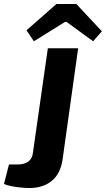

<svg xmlns="http://www.w3.org/2000/svg" viewBox="-36 -932 531 963"><path d="M356 -690 278 -133Q268 -62 224.5 -25.5Q181 11 111 11Q92 11 67 8.5Q42 6 19.5 1.5Q-3 -3 -16 -9L9 -107H51Q87 -107 106.5 -122Q126 -137 129 -165L204 -690ZM347 -912 475 -775 431 -725 298 -822H290L134 -725L97 -780L247 -912Z"/></svg>

Font: Exo 2
Style: Bold Italic
Weight: 700
Italic angle: -8°
Designer: Natanael Gama
Foundry: Natanael Gama
Version: Version 2.010